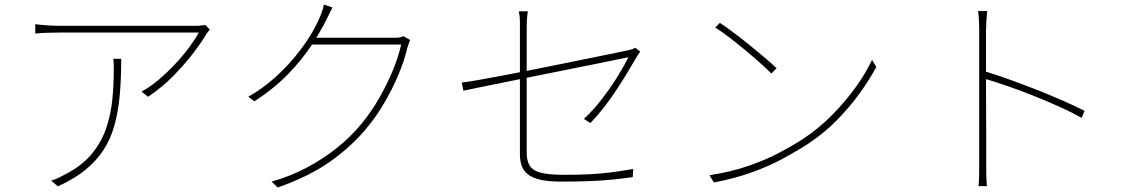

<svg xmlns="http://www.w3.org/2000/svg" viewBox="-20 -806 4990 849"><path d="M908 -675Q904 -671 900 -666Q896 -661 892 -655Q876 -626 839.5 -577.5Q803 -529 751.5 -475.5Q700 -422 635 -378L606 -401Q645 -422 683.5 -455Q722 -488 756.5 -525Q791 -562 817.5 -598Q844 -634 859 -662Q842 -662 802 -662Q762 -662 708 -662Q654 -662 593 -662Q532 -662 472.5 -662Q413 -662 363 -662Q313 -662 280.5 -662Q248 -662 241 -662Q216 -662 187.5 -661Q159 -660 136 -658V-699Q159 -696 187.5 -694Q216 -692 241 -692Q248 -692 281 -692Q314 -692 364 -692Q414 -692 473.5 -692Q533 -692 593 -692Q653 -692 706.5 -692Q760 -692 798 -692Q836 -692 851 -692Q856 -692 862.5 -692.5Q869 -693 876 -694Q883 -695 888 -696ZM516 -546Q516 -458 509.5 -385Q503 -312 486 -251.5Q469 -191 437.5 -142.5Q406 -94 356.5 -54Q307 -14 236 18L206 -7Q223 -12 244.5 -22.5Q266 -33 280 -41Q349 -79 389.5 -130Q430 -181 450 -240.5Q470 -300 476.5 -364Q483 -428 483 -491Q483 -504 483 -517.5Q483 -531 481 -546Z M1794 -629Q1790 -622 1786.5 -610.5Q1783 -599 1781 -594Q1768 -538 1742 -476Q1716 -414 1680.5 -353Q1645 -292 1601 -239Q1536 -160 1442 -93Q1348 -26 1208 23L1181 -3Q1263 -26 1335 -64Q1407 -102 1468.5 -151Q1530 -200 1577 -257Q1621 -310 1656 -371Q1691 -432 1716.5 -493.5Q1742 -555 1754 -609H1350L1368 -639Q1379 -639 1415 -639Q1451 -639 1498.5 -639Q1546 -639 1593.5 -639Q1641 -639 1676 -639Q1711 -639 1720 -639Q1737 -639 1747 -640.5Q1757 -642 1764 -646ZM1450 -773Q1443 -760 1436 -745Q1429 -730 1423 -718Q1398 -668 1357.5 -606Q1317 -544 1255.5 -480Q1194 -416 1105 -358L1078 -378Q1142 -415 1194 -461.5Q1246 -508 1286 -557Q1326 -606 1353.5 -651.5Q1381 -697 1395 -732Q1399 -740 1404.5 -756.5Q1410 -773 1412 -786Z M2279 -124Q2279 -149 2279 -194Q2279 -239 2279 -294.5Q2279 -350 2279 -409Q2279 -468 2279 -523Q2279 -578 2279 -621Q2279 -664 2279 -687Q2279 -700 2279 -710.5Q2279 -721 2278 -731.5Q2277 -742 2274 -756H2314Q2311 -735 2310 -720Q2309 -705 2309 -687Q2309 -665 2309 -621.5Q2309 -578 2309 -522.5Q2309 -467 2309 -408Q2309 -349 2309 -293.5Q2309 -238 2309 -195.5Q2309 -153 2309 -131Q2309 -94 2323 -72.5Q2337 -51 2372.5 -42Q2408 -33 2472 -33Q2536 -33 2586.5 -35.5Q2637 -38 2683.5 -44Q2730 -50 2780 -59L2778 -23Q2730 -16 2684 -11.5Q2638 -7 2584.5 -5Q2531 -3 2460 -3Q2406 -3 2370.5 -11Q2335 -19 2315 -34.5Q2295 -50 2287 -72.5Q2279 -95 2279 -124ZM2811 -578Q2807 -573 2802.5 -565.5Q2798 -558 2794 -552Q2776 -521 2754.5 -485.5Q2733 -450 2708 -411.5Q2683 -373 2653.5 -335Q2624 -297 2591 -262L2562 -280Q2604 -319 2643 -370Q2682 -421 2712.5 -470.5Q2743 -520 2759 -553Q2759 -553 2725 -546Q2691 -539 2634.5 -527.5Q2578 -516 2507.5 -502Q2437 -488 2363.5 -473Q2290 -458 2222.5 -444.5Q2155 -431 2104 -420.5Q2053 -410 2029 -405L2022 -441Q2048 -444 2096.5 -452.5Q2145 -461 2208.5 -473Q2272 -485 2341.5 -499Q2411 -513 2478.5 -526.5Q2546 -540 2604 -552Q2662 -564 2701.5 -572Q2741 -580 2754 -583Q2765 -585 2775 -588.5Q2785 -592 2789 -595Z M3163 -705Q3190 -687 3225 -661Q3260 -635 3296 -605.5Q3332 -576 3363.5 -549.5Q3395 -523 3414 -504L3391 -481Q3373 -499 3343 -526Q3313 -553 3277.5 -582.5Q3242 -612 3207 -639Q3172 -666 3143 -684ZM3117 -31Q3213 -46 3289.5 -72.5Q3366 -99 3426.5 -131Q3487 -163 3533 -193Q3602 -239 3661 -299Q3720 -359 3765 -422Q3810 -485 3836 -541L3855 -510Q3825 -454 3781 -393Q3737 -332 3680.5 -274.5Q3624 -217 3553 -170Q3504 -138 3444 -105.5Q3384 -73 3309 -45.5Q3234 -18 3137 1Z M4310 -81Q4310 -90 4310 -130.5Q4310 -171 4310 -230.5Q4310 -290 4310 -357Q4310 -424 4310 -487.5Q4310 -551 4310 -599.5Q4310 -648 4310 -669Q4310 -685 4309 -711Q4308 -737 4305 -757H4345Q4343 -738 4341.5 -710.5Q4340 -683 4340 -669Q4340 -619 4340 -557.5Q4340 -496 4340 -432Q4340 -368 4340.5 -307.5Q4341 -247 4341 -198Q4341 -149 4341 -117.5Q4341 -86 4341 -81Q4341 -63 4341 -45.5Q4341 -28 4342 -12Q4343 4 4344 17H4307Q4309 -2 4309.5 -28.5Q4310 -55 4310 -81ZM4334 -491Q4383 -476 4440.5 -455.5Q4498 -435 4558 -411.5Q4618 -388 4674 -363.5Q4730 -339 4776 -316L4763 -285Q4720 -309 4663.5 -334.5Q4607 -360 4546.5 -384Q4486 -408 4430.5 -427Q4375 -446 4334 -458Z"/></svg>

Font: Shanggu Sans SC VF
Style: Regular
Weight: 250
Designer: GuiWonder
Version: Version 1.021